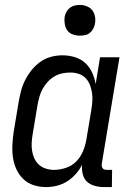

<svg xmlns="http://www.w3.org/2000/svg" viewBox="-20 -753 540 781"><path d="M168 8Q141 8 116.5 0Q92 -8 74.5 -25Q57 -42 46.5 -65Q36 -88 32.5 -113.5Q29 -139 30.5 -166Q32 -193 36 -219L56 -339Q60 -362 66 -384.5Q72 -407 83 -428.5Q94 -450 109.5 -469Q125 -488 145 -502Q165 -516 188 -522Q211 -528 234 -528Q260 -528 284.5 -520.5Q309 -513 326.5 -497Q344 -481 354.5 -458.5Q365 -436 369 -411L387 -520H466L394 -87Q393 -82 394 -77Q395 -72 397.5 -68.5Q400 -65 405 -63.5Q410 -62 415 -62H436L435 8H403Q384 8 365.5 3Q347 -2 334 -14Q321 -26 316.5 -45Q312 -64 314 -83Q304 -63 288.5 -45.5Q273 -28 253.5 -15.5Q234 -3 211.5 2.5Q189 8 168 8ZM200 -62Q223 -62 247.5 -70Q272 -78 289.5 -95.5Q307 -113 317 -136.5Q327 -160 331 -183L351 -303Q354 -321 355.5 -339Q357 -357 354.5 -374Q352 -391 346 -407Q340 -423 328.5 -435Q317 -447 300.5 -452.5Q284 -458 266 -458Q250 -458 233 -454.5Q216 -451 201 -442Q186 -433 174 -420Q162 -407 153.5 -391.5Q145 -376 140.5 -360Q136 -344 133 -328L113 -208Q110 -191 109 -173.5Q108 -156 110.5 -139.5Q113 -123 120 -108Q127 -93 139 -82.5Q151 -72 167 -67Q183 -62 200 -62ZM304 -608Q290 -608 276 -613Q262 -618 254 -629Q246 -640 243.5 -655Q241 -670 243 -685Q245 -695 250.5 -705Q256 -715 264.5 -721.5Q273 -728 283.5 -730.5Q294 -733 305 -733Q319 -733 333 -727.5Q347 -722 355.5 -711Q364 -700 366.5 -685Q369 -670 366 -655Q364 -645 358.5 -635Q353 -625 344.5 -618.5Q336 -612 325.5 -610Q315 -608 304 -608Z"/></svg>

Font: Iosevka
Style: Italic
Weight: 400
Italic angle: -9°
Monospace: yes
Designer: Belleve Invis
Foundry: Belleve Invis
Version: Version 32.5.0; ttfautohint (v1.8.4)